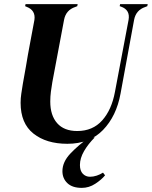

<svg xmlns="http://www.w3.org/2000/svg" viewBox="-20 -680 737 932"><path d="M307 18Q205 18 142.5 -31.5Q80 -81 80 -181Q80 -203 83.5 -226Q87 -249 91 -274L106 -358Q114 -408 125.5 -468Q137 -528 147 -583Q154 -630 109 -647L102 -650L104 -660H357L355 -650L345 -646Q300 -631 291 -584L234 -281Q230 -258 227 -234.5Q224 -211 224 -187Q224 -120 257.5 -82Q291 -44 355 -44Q430 -44 476 -95.5Q522 -147 538 -234L604 -583Q613 -632 567 -648L561 -650L563 -660H697L695 -650L685 -646Q640 -631 631 -584L565 -225Q545 -116 480 -49Q415 18 307 18ZM283 151Q283 106 322 65Q361 24 413 -13H440Q408 19 388 53.5Q368 88 368 121Q368 149 382 163.5Q396 178 417 178Q433 178 449.5 172.5Q466 167 480 158L490 171Q473 192 442.5 212Q412 232 377 232Q331 232 307 209Q283 186 283 151Z"/></svg>

Font: DeepMind Serif Display
Style: Italic
Weight: 400
Italic angle: -12°
Designer: Frank Grießhammer / Modifications: Colophon Foundry
Foundry: Colophon Foundry
Version: Version 5.003; ttfautohint (v1.8.2)